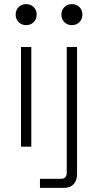

<svg xmlns="http://www.w3.org/2000/svg" viewBox="-20 -712 476 932"><path d="M132 0H82V-484H132ZM56 -641Q56 -663 70.5 -677.5Q85 -692 107 -692Q129 -692 143.5 -677.5Q158 -663 158 -641Q158 -619 143.5 -604.5Q129 -590 107 -590Q85 -590 70.5 -604.5Q56 -619 56 -641ZM354 134Q354 165 337 182.5Q320 200 290 200H174V156H276Q304 156 304 126V-484H354ZM278 -641Q278 -663 292.5 -677.5Q307 -692 329 -692Q351 -692 365.5 -677.5Q380 -663 380 -641Q380 -619 365.5 -604.5Q351 -590 329 -590Q307 -590 292.5 -604.5Q278 -619 278 -641Z"/></svg>

Font: Space Grotesk Variable
Style: Regular
Weight: 400
Designer: Florian Karsten (Space Grotesk), Colophon Foundry (Space Mono)
Foundry: Florian Karsten
Version: Version 1.106